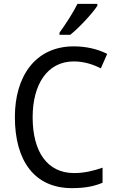

<svg xmlns="http://www.w3.org/2000/svg" viewBox="-20 -1030 604 994"><path d="M484 -1000V-1010H381C359 -965 320 -905 288 -861V-850H344C389 -886 459 -961 484 -1000ZM362 -712C416 -712 463 -696 502 -676L535 -751C486 -776 426 -790 362 -790C163 -790 57 -635 57 -424C57 -197 159 -56 352 -56C419 -56 466 -65 511 -84V-162C465 -146 417 -134 364 -134C224 -134 149 -245 149 -423C149 -593 225 -712 362 -712Z"/></svg>

Font: Noto Sans Malayalam UI SemiCondensed
Style: Regular
Weight: 400
Width: 4
Designer: Jelle Bosma - Monotype Design Team
Foundry: Monotype Imaging Inc.
Version: Version 2.104